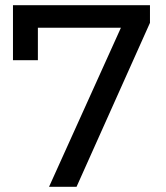

<svg xmlns="http://www.w3.org/2000/svg" viewBox="-20 -720 638 740"><path d="M30 -700V-488H126V-613H446L169 0H275L558 -632V-700Z"/></svg>

Font: Malon Grotesk Med
Style: Regular
Weight: 500
Designer: Julieta Ulanovsky
Foundry: Julieta Ulanovsky
Version: Version 7.200